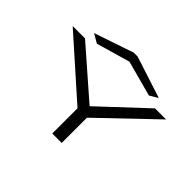

<svg xmlns="http://www.w3.org/2000/svg" viewBox="-161 -1057 1323 1323"><g transform="rotate(45 500.0 -395.5)"><path d="M250 -655 496 -726 756 -656 816 -692 511 -791H473L184 -693ZM470 0H562V-246L956 -623H848L519 -315L166 -623H46L470 -246Z"/></g></svg>

Font: Inconsolata UltraExpanded
Style: Regular
Weight: 400
Width: 9
Monospace: yes
Designer: Raph Levien, Cyreal, Brenton Simpson
Foundry: Raph Levien, Cyreal, Google
Version: Version 3.100